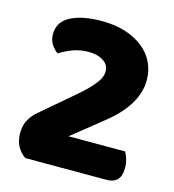

<svg xmlns="http://www.w3.org/2000/svg" viewBox="-96 -704 714 786"><g transform="rotate(15 261.0 -311.5)"><path d="M241 -623Q298 -623 342 -608.5Q386 -594 417 -569Q448 -544 464 -510Q480 -476 480 -437Q480 -332 361 -237L230 -132H470Q476 -121 481.5 -104Q487 -87 487 -67Q487 -31 471 -15.5Q455 0 429 0H82Q60 -15 47.5 -38.5Q35 -62 35 -94Q35 -128 49 -151.5Q63 -175 80 -189L218 -307Q244 -329 261 -346.5Q278 -364 288.5 -378Q299 -392 303.5 -404Q308 -416 308 -427Q308 -455 283.5 -471Q259 -487 223 -487Q183 -487 151.5 -474.5Q120 -462 99 -448Q82 -460 71 -478Q60 -496 60 -520Q60 -572 109 -597.5Q158 -623 241 -623Z"/></g></svg>

Font: Baloo Paaji
Style: Regular
Weight: 400
Designer: Shuchita Grover and Ek Type
Foundry: Ek Type
Version: Version 1.443;PS 1.000;hotconv 16.6.51;makeotf.lib2.5.65220;